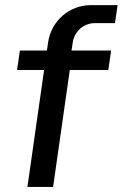

<svg xmlns="http://www.w3.org/2000/svg" viewBox="-20 -739 485 759"><path d="M189.9 0 255.9 -462.4H408.2L419.4 -539.1H262.7L267.6 -571.3C273.9 -614.7 310.5 -647.5 354.5 -647.5H434.6L444.8 -718.8H339.8C253.4 -718.8 182.1 -655.8 169.9 -570.3L165.5 -539.1H58.6L47.4 -462.4H154.3L88.4 0Z"/></svg>

Font: Winston
Style: Italic
Weight: 400
Italic angle: -8.13011°
Designer: Vernon Adams, Kim Jin-seong, David Berlow, Cristiano Sobral
Foundry: The Winston Project Authors
Version: Version 3.004